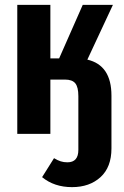

<svg xmlns="http://www.w3.org/2000/svg" viewBox="-20 -550 511 789"><path d="M438 -157V60Q438 137 393 178Q348 219 276 219Q203 219 153 178L202 100Q217 109 229.5 113Q242 117 257 117Q302 117 302 66V-155Q302 -192 289.5 -207.5Q277 -223 247 -223H187V0H51V-530H187V-310H223L320 -530H444L339 -305Q438 -282 438 -157Z"/></svg>

Font: Fira Sans Compressed SemiBold
Style: Regular
Weight: 600
Width: 1
Designer: bBox Type GmbH & Carrois Corporate GbR & Edenspiekermann AG
Foundry: bBox Type GmbH & Carrois Corporate GbR & Edenspiekermann AG
Version: Version 4.301